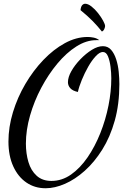

<svg xmlns="http://www.w3.org/2000/svg" viewBox="-20 -916 674 1023"><path d="M223 87Q165 87 120.5 56.5Q76 26 50.5 -30Q25 -86 25 -162Q25 -239 49 -318Q73 -397 115 -468.5Q157 -540 211 -596.5Q265 -653 325.5 -686Q386 -719 447 -719Q463 -719 479.5 -715.5Q496 -712 509 -702Q502 -702 498.5 -702Q495 -702 492 -702Q440 -702 387 -668.5Q334 -635 286 -577.5Q238 -520 200 -448.5Q162 -377 140 -300Q118 -223 118 -151Q118 -98 131.5 -52.5Q145 -7 175.5 20.5Q206 48 254 48Q310 48 358.5 14Q407 -20 446.5 -77.5Q486 -135 514.5 -206.5Q543 -278 558 -353.5Q573 -429 573 -499Q573 -527 569 -559.5Q565 -592 555.5 -615.5Q546 -639 528 -639Q511 -639 490 -616.5Q469 -594 450 -560.5Q431 -527 416 -490.5Q401 -454 395 -426Q367 -432 354.5 -446Q342 -460 342 -478Q342 -505 360.5 -537.5Q379 -570 408.5 -600.5Q438 -631 469.5 -650.5Q501 -670 528 -670Q555 -670 572 -650.5Q589 -631 599 -600Q609 -569 612.5 -533.5Q616 -498 616 -468Q616 -361 591.5 -273.5Q567 -186 525 -119Q483 -52 431.5 -6Q380 40 326 63.5Q272 87 223 87ZM523 -748Q500 -777 473.5 -804Q447 -831 409 -862Q411 -881 418 -888.5Q425 -896 434 -896Q449 -896 467.5 -881.5Q486 -867 502.5 -846Q519 -825 529.5 -805.5Q540 -786 540 -777Q540 -772 536 -762Q532 -752 523 -748Z"/></svg>

Font: Dancing Script Medium
Style: Regular
Weight: 500
Designer: Pablo Impallari
Foundry: Pablo Impallari
Version: Version 2.000